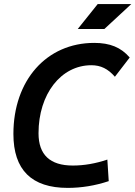

<svg xmlns="http://www.w3.org/2000/svg" viewBox="-20 -914 665 944"><path d="M313 9.8C379.9 9.8 447.3 -1 514.6 -23.4L507.8 -129.4C450.2 -109.9 393.6 -100.1 337.9 -100.1C226.1 -100.1 169.4 -152.8 169.4 -258.8C169.4 -451.7 279.8 -593.3 429.2 -593.3C475.1 -593.3 511.2 -575.7 544.9 -536.6L617.7 -631.3C574.7 -681.2 520.5 -703.1 443.4 -703.1C208.5 -703.1 45.9 -519 45.9 -255.4C45.9 -78.6 135.3 9.8 313 9.8ZM362.3 -771.5H493.2L625.5 -894H460.4Z"/></svg>

Font: Cascadia Code SemiBold
Style: Italic
Weight: 600
Italic angle: -10°
Monospace: yes
Designer: Aaron Bell
Foundry: Saja Typeworks
Version: Version 2404.023